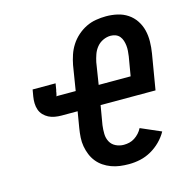

<svg xmlns="http://www.w3.org/2000/svg" viewBox="-109 -852 968 969"><g transform="rotate(-15 375.0 -367.5)"><path d="M448 8Q424 8 401 5Q378 2 356.5 -6Q335 -14 316.5 -26.5Q298 -39 284 -56.5Q270 -74 261.5 -95Q253 -116 249 -138.5Q245 -161 246.5 -185Q248 -209 252 -233L266 -317H182Q165 -317 147.5 -320Q130 -323 115.5 -330.5Q101 -338 89.5 -350Q78 -362 72.5 -378Q67 -394 66.5 -411.5Q66 -429 69 -447L75 -482H195L189 -446Q189 -446 189 -446Q189 -446 189 -446L188 -445Q188 -440 186.5 -434.5Q185 -429 184 -423Q184 -423 184 -422.5Q184 -422 184 -422Q184 -422 184 -421.5Q184 -421 184 -421Q184 -420 182.5 -420Q181 -420 181 -419Q181 -418 181.5 -418Q182 -418 182 -418H283L304 -548Q309 -574 317.5 -599.5Q326 -625 341 -648.5Q356 -672 377.5 -691Q399 -710 423.5 -722Q448 -734 475 -738.5Q502 -743 528 -743Q558 -743 587 -736.5Q616 -730 640 -714Q664 -698 680 -674Q696 -650 703 -622Q710 -594 709.5 -563Q709 -532 704 -502L673 -317H386L369 -217Q366 -194 366.5 -171.5Q367 -149 377 -130.5Q387 -112 406.5 -102.5Q426 -93 448 -93Q463 -93 477.5 -96.5Q492 -100 505 -108.5Q518 -117 528.5 -128.5Q539 -140 546 -154L652 -108Q637 -81 614.5 -58.5Q592 -36 564.5 -20.5Q537 -5 507.5 1.5Q478 8 448 8ZM403 -418H570L587 -518Q589 -532 590 -546Q591 -560 589.5 -573.5Q588 -587 584 -599.5Q580 -612 572 -622Q564 -632 551.5 -637Q539 -642 525 -642Q505 -642 485.5 -633Q466 -624 452.5 -607.5Q439 -591 432 -571Q425 -551 421 -532Z"/></g></svg>

Font: Zed Sans Extended
Style: Bold Italic
Weight: 700
Width: 7
Italic angle: -9°
Designer: Belleve Invis
Foundry: Belleve Invis
Version: Version 1.0.0; ttfautohint (v1.8.4)